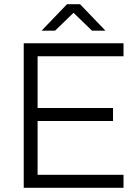

<svg xmlns="http://www.w3.org/2000/svg" viewBox="-20 -894 657 914"><path d="M93 -688H568V-626H159V-380H518V-318H159V-62H568V0H93ZM299 -874H361L482 -748H418L330 -833L242 -748H178Z"/></svg>

Font: Roundo
Style: Regular
Weight: 400
Designer: Namrata Goyal (Gurmukhi), Shiva Nallaperumal (Latin)
Foundry: Indian Type Foundry
Version: Version 1.000;PS 1.0;hotconv 1.0.88;makeotf.lib2.5.647800